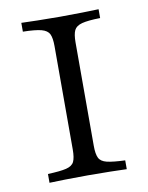

<svg xmlns="http://www.w3.org/2000/svg" viewBox="-70 -623 521 675"><g transform="rotate(-10 190.5 -285.5)"><path d="M52.4 0V-31.5Q96.8 -33.1 118.1 -38.3Q139.5 -43.5 146.4 -57.7Q153.2 -71.8 153.2 -100.8V-470.2Q153.2 -499.2 146.4 -513.3Q139.5 -527.4 118.1 -533.1Q96.8 -538.7 52.4 -539.5V-571Q74.2 -570.2 109.7 -569.4Q145.2 -568.5 190.3 -568.5Q233.9 -568.5 270.2 -569.4Q306.5 -570.2 328.2 -571V-539.5Q284.7 -538.7 263.3 -533.1Q241.9 -527.4 235.1 -513.3Q228.2 -499.2 228.2 -470.2V-100.8Q228.2 -71.8 235.1 -57.7Q241.9 -43.5 263.3 -38.3Q284.7 -33.1 328.2 -31.5V0Q306.5 -0.8 270.2 -1.6Q233.9 -2.4 190.3 -2.4Q145.2 -2.4 109.7 -1.6Q74.2 -0.8 52.4 0Z"/></g></svg>

Font: Playfair 12pt Light
Style: Regular
Weight: 300
Designer: Claus Eggers Sørensen
Foundry: Claus Eggers Sørensen
Version: Version 2.000;gftools[0.9.28]